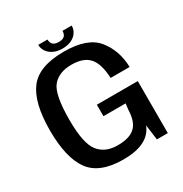

<svg xmlns="http://www.w3.org/2000/svg" viewBox="-180 -923 1018 1066"><g transform="rotate(-30 328.5 -390.0)"><path d="M307 4Q470 4 509 -97.5L522 0H592V-333.5H329.5V-260H471.5L467 -221.5Q465 -146 429.5 -113Q394 -80 318.5 -80Q238 -80 196.8 -132.8Q155.5 -185.5 155.5 -335.5Q155.5 -500 196.5 -548.2Q237.5 -596.5 318 -596.5Q395.5 -596.5 431 -555.8Q466.5 -515 470 -424H592Q589.5 -530 529.5 -605.2Q469.5 -680.5 318 -680.5Q157 -680.5 94.8 -598.2Q32.5 -516 32.5 -339.5Q32.5 -164.5 93.5 -80.2Q154.5 4 307 4ZM321 -698.5Q355.5 -698.5 379.5 -710.2Q403.5 -722 416 -741.5Q428.5 -761 428.5 -784H369.5Q369.5 -771 365 -761.2Q360.5 -751.5 349.8 -746Q339 -740.5 321 -740.5Q304.5 -740.5 293.8 -746Q283 -751.5 278 -761.2Q273 -771 273 -784H214Q214 -761 227 -741.5Q240 -722 264 -710.2Q288 -698.5 321 -698.5Z"/></g></svg>

Font: Anybody UltraCondensed Thin Medium
Style: Regular
Weight: 500
Version: Version 1.111